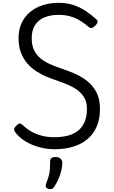

<svg xmlns="http://www.w3.org/2000/svg" viewBox="-20 -1035 804 1356"><path d="M363 19Q330 19 292.5 12.5Q255 6 217 -8.5Q179 -23 145 -46.5Q111 -70 86 -103Q79 -114 79.5 -123Q80 -132 94 -146Q108 -161 117.5 -162.5Q127 -164 146 -147Q171 -123 203 -105Q235 -87 275 -76.5Q315 -66 363 -66Q420 -66 463 -78Q506 -90 535 -115Q564 -140 579 -177.5Q594 -215 594 -265Q594 -308 579 -338Q564 -368 537 -390.5Q510 -413 472.5 -430.5Q435 -448 390 -463Q351 -476 311 -492.5Q271 -509 235 -532.5Q199 -556 171.5 -588.5Q144 -621 127.5 -664.5Q111 -708 111 -766Q111 -825 132 -871Q153 -917 191.5 -949.5Q230 -982 282 -998.5Q334 -1015 395 -1015Q452 -1015 498.5 -999.5Q545 -984 585 -957.5Q625 -931 660 -899Q671 -889 669 -878.5Q667 -868 656 -857Q644 -844 632.5 -839Q621 -834 610 -842Q580 -868 547.5 -888Q515 -908 477.5 -919Q440 -930 395 -930Q350 -930 314.5 -919.5Q279 -909 254.5 -888.5Q230 -868 217 -837Q204 -806 204 -766Q204 -717 219.5 -683Q235 -649 264 -624.5Q293 -600 331 -583Q369 -566 413 -551Q460 -536 508 -515Q556 -494 596.5 -462Q637 -430 661.5 -382.5Q686 -335 686 -265Q686 -196 664 -143.5Q642 -91 600 -54.5Q558 -18 498 0.5Q438 19 363 19ZM319 298Q307 293 304 284.5Q301 276 306 261Q318 230 324.5 206.5Q331 183 332.5 159Q334 135 334 105Q334 88 343.5 81Q353 74 372 74Q395 74 407.5 85Q420 96 420 115Q420 140 413 169.5Q406 199 393.5 228Q381 257 365 281Q355 297 345 300Q335 303 319 298Z"/></svg>

Font: Playwrite ES Deco
Style: Regular
Weight: 400
Designer: Veronika Burian, José Scaglione
Foundry: TypeTogether
Version: Version 1.002